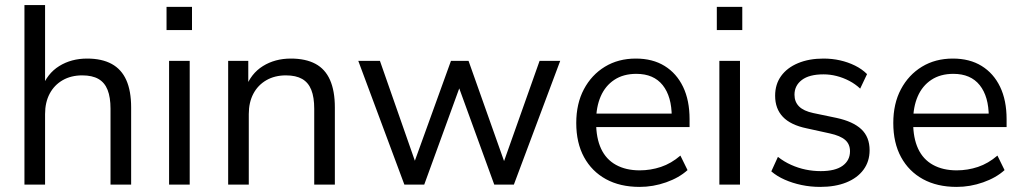

<svg xmlns="http://www.w3.org/2000/svg" viewBox="-20 -725 4014 754"><path d="M76 0V-705H157V-378H144Q165 -436 212.5 -465.5Q260 -495 322 -495Q380 -495 418.5 -474Q457 -453 476 -410.5Q495 -368 495 -303V0H414V-298Q414 -343 402.5 -372Q391 -401 366.5 -415Q342 -429 303 -429Q259 -429 226 -410Q193 -391 175 -357Q157 -323 157 -277V0Z M634 -607V-698H734V-607ZM644 0V-486H725V0Z M876 0V-486H955V-378H944Q965 -436 1012.5 -465.5Q1060 -495 1122 -495Q1180 -495 1218.5 -474.5Q1257 -454 1276 -411Q1295 -368 1295 -303V0H1214V-298Q1214 -343 1202.5 -372Q1191 -401 1166.5 -415Q1142 -429 1103 -429Q1059 -429 1026 -410Q993 -391 975 -357Q957 -323 957 -277V0Z M1568 0 1387 -486H1472L1621 -60H1597L1751 -486H1820L1971 -60H1948L2099 -486H2180L1998 0H1921L1762 -437H1805L1646 0Z M2492 9Q2415 9 2359.5 -21.5Q2304 -52 2273.5 -108Q2243 -164 2243 -242Q2243 -318 2273 -374.5Q2303 -431 2355.5 -463Q2408 -495 2477 -495Q2543 -495 2590 -466Q2637 -437 2662.5 -384Q2688 -331 2688 -257V-226H2305V-279H2634L2618 -266Q2618 -346 2582.5 -390.5Q2547 -435 2479 -435Q2428 -435 2392.5 -411.5Q2357 -388 2339 -346.5Q2321 -305 2321 -250V-244Q2321 -183 2340.5 -141Q2360 -99 2399 -77.5Q2438 -56 2492 -56Q2535 -56 2575.5 -69.5Q2616 -83 2652 -114L2680 -57Q2647 -27 2596 -9Q2545 9 2492 9Z M2795 -607V-698H2895V-607ZM2805 0V-486H2886V0Z M3201 9Q3163 9 3127.5 1.5Q3092 -6 3061.5 -19.5Q3031 -33 3009 -52L3035 -109Q3059 -90 3087 -77.5Q3115 -65 3144 -59Q3173 -53 3203 -53Q3260 -53 3289 -74Q3318 -95 3318 -131Q3318 -159 3299 -175.5Q3280 -192 3239 -201L3148 -221Q3085 -234 3054.5 -266Q3024 -298 3024 -349Q3024 -394 3047.5 -426.5Q3071 -459 3114 -477Q3157 -495 3214 -495Q3248 -495 3279 -488Q3310 -481 3337.5 -467.5Q3365 -454 3385 -434L3358 -377Q3339 -395 3315 -407.5Q3291 -420 3265.5 -426.5Q3240 -433 3214 -433Q3158 -433 3129 -411Q3100 -389 3100 -353Q3100 -325 3118 -307Q3136 -289 3174 -281L3265 -262Q3330 -248 3362.5 -217.5Q3395 -187 3395 -135Q3395 -91 3371 -58.5Q3347 -26 3303.5 -8.5Q3260 9 3201 9Z M3737 9Q3660 9 3604.5 -21.5Q3549 -52 3518.5 -108Q3488 -164 3488 -242Q3488 -318 3518 -374.5Q3548 -431 3600.5 -463Q3653 -495 3722 -495Q3788 -495 3835 -466Q3882 -437 3907.5 -384Q3933 -331 3933 -257V-226H3550V-279H3879L3863 -266Q3863 -346 3827.5 -390.5Q3792 -435 3724 -435Q3673 -435 3637.5 -411.5Q3602 -388 3584 -346.5Q3566 -305 3566 -250V-244Q3566 -183 3585.5 -141Q3605 -99 3644 -77.5Q3683 -56 3737 -56Q3780 -56 3820.5 -69.5Q3861 -83 3897 -114L3925 -57Q3892 -27 3841 -9Q3790 9 3737 9Z"/></svg>

Font: NunitoSans1
Style: Book
Weight: 400
Designer: Vernon Adams
Foundry: Vernon Adams
Version: Version 3.101;gftools[0.9.27]